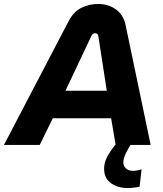

<svg xmlns="http://www.w3.org/2000/svg" viewBox="-60 -733 823 971"><path d="M586 218Q533 218 498 191Q463 164 467 110Q469 81 488.5 48.5Q508 16 533.5 -13Q559 -42 581 -62.5Q603 -83 609 -89L649 -67Q645 -63 632.5 -46Q620 -29 604.5 -6.5Q589 16 577.5 40Q566 64 564 82Q562 104 575.5 117.5Q589 131 612 131Q623 131 634.5 129Q646 127 656 123L646 211Q634 214 616.5 216Q599 218 586 218ZM-40 0 287 -626Q313 -675 352.5 -694Q392 -713 437 -713Q487 -713 525.5 -686Q564 -659 575 -607L702 0H525L502 -135H207L141 0ZM271 -274H480L437 -553Q436 -559 431.5 -562Q427 -565 421 -565Q416 -565 411 -562Q406 -559 403 -553Z"/></svg>

Font: MuseoModerno Thin
Style: Bold Italic
Weight: 700
Italic angle: -9°
Version: Version 1.003